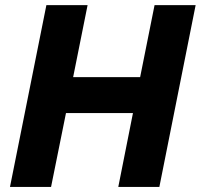

<svg xmlns="http://www.w3.org/2000/svg" viewBox="-20 -740 794 760"><path d="M163.6 -719.7H326.7L269.5 -434.6H534.7L591.8 -719.7H754.4L610.8 0H448.2L506.3 -292.5H241.2L182.1 0H19.5Z"/></svg>

Font: Reddit Sans Chocolate ExBold
Style: Italic
Weight: 800
Italic angle: -11.25°
Designer: Stephen Hutchings
Version: Version 1.013